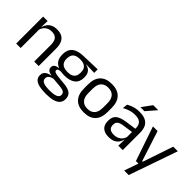

<svg xmlns="http://www.w3.org/2000/svg" viewBox="34 -1477 2459 2459"><g transform="rotate(45 1263.5 -248.0)"><path d="M392.5 0V-303.5Q392.5 -343 381.8 -371.5Q371 -400 346.8 -415.8Q322.5 -431.5 280.5 -431.5Q242 -431.5 213.8 -417Q185.5 -402.5 168 -377.8Q150.5 -353 143.5 -321.5L129 -379H146.5Q154.5 -412 174.5 -439.2Q194.5 -466.5 228.2 -482.8Q262 -499 311 -499Q369 -499 404.8 -477Q440.5 -455 457 -413.8Q473.5 -372.5 473.5 -312.5V0ZM66 0V-488H147L143.5 -371L147 -366.5V0Z M789 -146Q689.5 -146 636.2 -189.5Q583 -233 583 -314V-326.5Q583 -377 603.8 -414.5Q624.5 -452 670 -473.2Q715.5 -494.5 789 -496.5L1038 -504.5V-440.5L891 -445.5L890.5 -442Q925 -435 947 -418Q969 -401 979.8 -375.5Q990.5 -350 990.5 -316V-305Q990.5 -227.5 939.5 -186.8Q888.5 -146 789 -146ZM785.5 123H797Q842 123 874.2 116.2Q906.5 109.5 924 95Q941.5 80.5 941.5 56.5V54.5Q941.5 26.5 921.2 11.8Q901 -3 852 -7.5L714 -20L737 -21Q709 -17 687.8 -8Q666.5 1 654.5 15.8Q642.5 30.5 642.5 52.5V53.5Q642.5 79 660 94.5Q677.5 110 709.5 116.5Q741.5 123 785.5 123ZM781 187.5Q715 187.5 667.2 176.2Q619.5 165 593.2 139.8Q567 114.5 567 72V70Q567 40 581.2 20Q595.5 0 619.8 -11.5Q644 -23 674 -27L673.5 -30Q632.5 -37 613 -54.2Q593.5 -71.5 593.5 -99V-99.5Q593.5 -118.5 602.2 -132Q611 -145.5 628.8 -153.5Q646.5 -161.5 674 -163.5V-173.5L767 -150L729 -151Q695 -150.5 682 -142.8Q669 -135 669 -119.5V-119Q669 -102.5 687.5 -94Q706 -85.5 750.5 -80.5L869 -68.5Q946.5 -60.5 982 -31.2Q1017.5 -2 1017.5 55V57.5Q1017.5 103 990.5 132Q963.5 161 914 174.2Q864.5 187.5 795.5 187.5ZM788 -206Q830 -206 857.8 -218.2Q885.5 -230.5 899.8 -255.2Q914 -280 914 -316V-328Q914 -363 900.2 -387.5Q886.5 -412 859 -424.8Q831.5 -437.5 790 -437.5H787Q742 -437.5 713.8 -423.8Q685.5 -410 672.8 -385.2Q660 -360.5 660 -327.5V-316Q660 -280 674.2 -255.5Q688.5 -231 717 -218.5Q745.5 -206 788 -206Z M1300.5 12.5Q1195.5 12.5 1141.2 -44.2Q1087 -101 1087 -207.5V-282Q1087 -388 1141.5 -444.5Q1196 -501 1300.5 -501Q1405.5 -501 1459.8 -444.5Q1514 -388 1514 -282V-207.5Q1514 -101 1459.8 -44.2Q1405.5 12.5 1300.5 12.5ZM1300.5 -53.5Q1365.5 -53.5 1399.2 -92Q1433 -130.5 1433 -203V-286.5Q1433 -358.5 1399.2 -396.8Q1365.5 -435 1300.5 -435Q1236 -435 1202 -396.8Q1168 -358.5 1168 -286.5V-203Q1168 -130.5 1202 -92Q1236 -53.5 1300.5 -53.5Z M1915.5 0 1919 -118.5 1916 -131V-286.5L1916.5 -315Q1916.5 -374.5 1886.2 -403Q1856 -431.5 1790.5 -431.5Q1738 -431.5 1694.2 -416.5Q1650.5 -401.5 1616.5 -381.5L1624 -450.5Q1643 -462 1669.2 -473.2Q1695.5 -484.5 1729.2 -492Q1763 -499.5 1803.5 -499.5Q1856 -499.5 1892.8 -486.8Q1929.5 -474 1952.2 -450Q1975 -426 1985.5 -392Q1996 -358 1996 -316V0ZM1747.5 10.5Q1675 10.5 1636.2 -24.8Q1597.5 -60 1597.5 -125.5V-140Q1597.5 -207.5 1639.2 -240.8Q1681 -274 1772 -287L1926.5 -309L1931 -250L1782 -228.5Q1726 -220.5 1702 -201.2Q1678 -182 1678 -144.5V-136.5Q1678 -98 1701.8 -77.5Q1725.5 -57 1773 -57Q1815 -57 1845 -71.5Q1875 -86 1893.5 -110.5Q1912 -135 1918.5 -165L1931 -110H1915.5Q1908.5 -78 1889.2 -50.5Q1870 -23 1835.5 -6.2Q1801 10.5 1747.5 10.5ZM1865 -683H1955V-681.5L1840 -548.5H1768V-549.5Z M2318.5 -75.5 2276 -57 2422 -488H2505.5L2276 172H2194L2271 -51L2306.5 -20H2214.5L2055 -488H2139L2272 -75.5Z"/></g></svg>

Font: Anek Tamil Medium
Style: Regular
Weight: 400
Version: Version 1.003